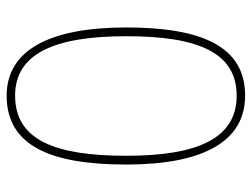

<svg xmlns="http://www.w3.org/2000/svg" viewBox="-112 -652 774 591"><g transform="rotate(90 275.5 -357.0)"><path d="M275 10C427 10 487 -121 487 -358C487 -595 416 -724 275 -724C125 -724 65 -594 65 -358C65 -120 136 10 275 10ZM275 -16C145 -16 92 -138 92 -358C92 -579 142 -698 275 -698C407 -698 460 -577 460 -358C460 -136 410 -16 275 -16Z"/></g></svg>

Font: Noto Sans Gurmukhi UI Thin
Style: Regular
Weight: 100
Designer: Jelle Bosma - Monotype Design Team
Foundry: Monotype Imaging Inc.
Version: Version 2.004